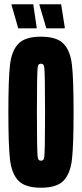

<svg xmlns="http://www.w3.org/2000/svg" viewBox="-20 -867 382 895"><path d="M19 -344Q19 -497 26.5 -563.5Q34 -630 65.5 -663Q97 -696 171 -696Q245 -696 276.5 -663Q308 -630 315.5 -563.5Q323 -497 323 -344Q323 -191 315.5 -124.5Q308 -58 276.5 -25Q245 8 171 8Q97 8 65.5 -25Q34 -58 26.5 -124.5Q19 -191 19 -344ZM190 -344Q190 -439 189 -494.5Q188 -550 185 -560Q182 -570 171 -570Q160 -570 157 -560Q154 -550 153 -494.5Q152 -439 152 -344Q152 -249 153 -193.5Q154 -138 157 -128Q160 -118 171 -118Q182 -118 185 -128Q188 -138 189 -193.5Q190 -249 190 -344ZM151 -735H65L34 -843V-847H135L151 -739ZM282 -735H196L164 -843V-847H265L282 -739Z"/></svg>

Font: Saira Ultra Condensed Black
Style: Regular
Weight: 900
Width: 1
Designer: Hector Gatti with collaboration of the Omnibus-Type team
Foundry: Omnibus-Type
Version: Version 1.001; ttfautohint (v1.8)